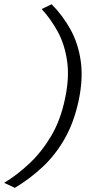

<svg xmlns="http://www.w3.org/2000/svg" viewBox="-52 -786 450 924"><path d="M19.5 118 -32 94Q30.5 56 89.2 1Q148 -54 193.5 -130.2Q239 -206.5 260.5 -309Q282.5 -410.5 271.2 -490.5Q260 -570.5 226.5 -632.5Q193 -694.5 148.5 -742.5L196.5 -765.5Q250.5 -711 287.8 -643.2Q325 -575.5 336.8 -490.8Q348.5 -406 326.5 -301.5Q304 -197 259.5 -118.8Q215 -40.5 153.5 17Q92 74.5 19.5 118Z"/></svg>

Font: Commissioner Light
Style: Italic
Weight: 300
Italic angle: -12°
Designer: Kostas Bartsokas
Foundry: Kostas Bartsokas
Version: Version 1.000; ttfautohint (v1.8.3)